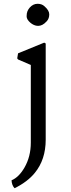

<svg xmlns="http://www.w3.org/2000/svg" viewBox="-20 -726 374 1007"><path d="M138.7 -607.4Q119.6 -624 119.6 -640.4Q119.6 -656.7 124 -667.2Q128.4 -677.7 136.2 -686.5Q153.8 -706.1 177.2 -706.1Q199.2 -706.1 212.9 -693.4Q238.3 -671.4 238.3 -650.9Q238.3 -628.9 225.6 -615Q212.9 -601.1 201.9 -595.7Q190.9 -590.3 179.7 -590.3Q168.5 -590.3 158 -595Q147.5 -599.6 138.7 -607.4ZM141.6 -385.3 74.7 -414.1 70.3 -419.9 74.7 -446.3 211.9 -502.4 219.7 -498V6.8Q219.7 110.8 162.6 180.7Q125 227.1 56.6 261.2Q42 246.6 40.5 219.7Q79.1 203.6 108.4 152.8Q141.6 95.2 141.6 22Z"/></svg>

Font: Trykker
Style: Regular
Weight: 400
Designer: Magnus Gaarde
Foundry: Magnus Gaarde
Version: Version 1.001